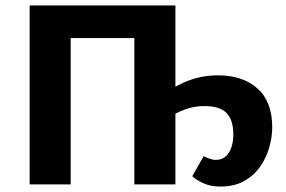

<svg xmlns="http://www.w3.org/2000/svg" viewBox="-20 -678 1053 706"><path d="M791 8Q754 8 727 -4.5Q700 -17 687 -30L729 -104Q740 -98 752 -94Q764 -90 773 -90Q795 -90 809 -102Q823 -114 830.5 -135.5Q838 -157 838 -183Q838 -237 813 -262.5Q788 -288 732 -288Q694 -288 660 -275.5Q626 -263 601 -245L580 -328Q606 -349 637 -365.5Q668 -382 704.5 -391.5Q741 -401 781 -401Q873 -401 927 -352.5Q981 -304 981 -210Q981 -174 970 -135.5Q959 -97 936 -64.5Q913 -32 877 -12Q841 8 791 8ZM89 0V-658H240V0ZM474 0V-658H625V0ZM137 -538V-658H576V-538Z"/></svg>

Font: Ysabeau Office ExtraBold
Style: Regular
Weight: 800
Designer: Christian Thalmann (Catharsis Fonts)
Version: Version 2.001;gftools[0.9.30]; featfreeze: tnum,lnum,ss02